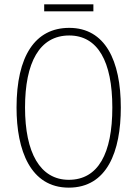

<svg xmlns="http://www.w3.org/2000/svg" viewBox="-20 -852 631 882"><path d="M409 -832H183V-800H409ZM535 -358C535 -574 463 -724 298 -724C141 -724 56 -594 56 -358C56 -161 120 10 296 10C472 10 535 -156 535 -358ZM95 -358C95 -564 161 -689 298 -689C429 -689 496 -570 496 -358C496 -147 431 -26 296 -26C164 -26 95 -151 95 -358Z"/></svg>

Font: Noto Sans Condensed ExtraLight
Style: Regular
Weight: 200
Width: 3
Designer: Monotype Design Team
Foundry: Monotype Imaging Inc.
Version: Version 2.013